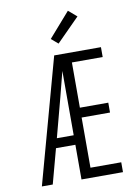

<svg xmlns="http://www.w3.org/2000/svg" viewBox="-103 -1044 807 1112"><g transform="rotate(-10 300.0 -488.0)"><path d="M51 0 253 -735H528V-677H347V-411H514V-353H347V-58H528V0H284V-204H170L115 0ZM185 -260H284V-638Q275 -601 265 -564Q255 -527 246 -490ZM290 -798 250 -832 376 -976 425 -934Z"/></g></svg>

Font: Iosevka Light Extended
Style: Regular
Weight: 300
Width: 7
Monospace: yes
Designer: Belleve Invis
Foundry: Belleve Invis
Version: Version 32.5.0; ttfautohint (v1.8.4)